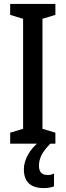

<svg xmlns="http://www.w3.org/2000/svg" viewBox="-20 -734 336 981"><path d="M263 0H32V-56L98 -76V-638L32 -658V-714H263V-658L197 -638V-76L263 -56ZM179 113Q179 160 223 160Q235 160 242.5 158Q250 156 256 153V218Q247 222 233.5 224.5Q220 227 204 227Q102 227 102 131Q102 94 123 56.5Q144 19 184 -13L237 0Q204 34 191.5 60Q179 86 179 113Z"/></svg>

Font: Noto Sans Khmer UI ExtraCondensed Medium
Style: Regular
Weight: 500
Width: 2
Designer: Danh Hong and the Monotype Design Team
Foundry: Monotype Imaging Inc.
Version: Version 2.002; ttfautohint (v1.8.4.7-5d5b)